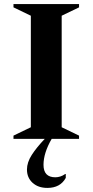

<svg xmlns="http://www.w3.org/2000/svg" viewBox="-20 -680 453 940"><path d="M46 0V-16L131 -57V-603L46 -644V-660H367V-644L282 -603V-57L367 -16V0H233Q193 69 193 127Q193 188 251 188Q263 188 275.5 184Q288 180 299 172H302V191Q275 240 212 240Q167 240 139.5 215Q112 190 112 150Q112 115 135.5 78.5Q159 42 199 0Z"/></svg>

Font: Spectral SC
Style: Bold
Weight: 700
Designer: Jean-Baptiste Levee
Foundry: Production Type
Version: Version 2.001